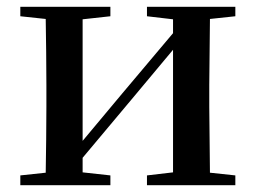

<svg xmlns="http://www.w3.org/2000/svg" viewBox="-20 -547 756 567"><path d="M414 -499 491 -490V-449L341 -271L224 -131V-490L306 -499V-527H40V-499L115 -491C116 -435 117 -351 117 -296V-232C117 -177 116 -93 115 -37L40 -29V0H306V-29L224 -38V-81L369 -254L491 -400V-38L414 -29V0H675V-29L600 -37L598 -232V-296L600 -491L675 -499V-527H414Z"/></svg>

Font: Noto Serif JP SemiBold
Style: Regular
Weight: 600
Designer: Ryoko NISHIZUKA 西塚涼子 (kana & ideographs); Frank Grießhammer (Latin, Greek & Cyrillic); Wenlong ZHANG 张文龙 (bopomofo); San
Foundry: Adobe
Version: Version 2.001;hotconv 1.1.0;makeotfexe 2.6.0